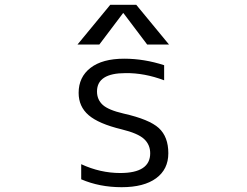

<svg xmlns="http://www.w3.org/2000/svg" viewBox="-20 -777 1040 807"><path d="M485.4 -49.8Q611.3 -49.8 611.3 -132.8Q611.3 -168.9 585.4 -192.9Q559.6 -216.8 491.2 -233.4Q394.5 -256.8 352.5 -293Q310.5 -329.1 310.5 -386.7Q310.5 -453.1 360.4 -491.7Q410.2 -530.3 502 -530.3Q585.9 -530.3 669.9 -502.9V-439.5Q586.9 -470.7 507.8 -469.7Q387.7 -469.7 387.7 -392.6Q387.7 -358.4 411.6 -336.4Q435.5 -314.5 499 -299.8Q607.4 -275.4 647.5 -238.8Q687.5 -202.1 687.5 -132.8Q687.5 -65.4 636.2 -27.8Q585 9.8 491.2 9.8Q398.4 9.8 321.3 -23.4V-86.9Q401.4 -49.8 485.4 -49.8ZM690.4 -589.8H598.6L499 -721.7H497.1L397.5 -589.8H305.7L443.4 -756.8H552.7Z"/></svg>

Font: Gen Shin Gothic Monospace Normal
Style: Regular
Weight: 350
Designer: [Source Han Sans]
Ryoko NISHIZUKA  (kana & ideographs); Paul D. Hunt (Latin, Greek & Cyrillic); Wenlong ZHANG  (bopomofo
Version: Version 1.002.20150607